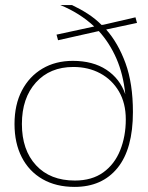

<svg xmlns="http://www.w3.org/2000/svg" viewBox="-20 -724 583 754"><path d="M273 10Q200 10 147 -20.5Q94 -51 65.5 -106.5Q37 -162 37 -237Q37 -313 66 -368.5Q95 -424 146.5 -454.5Q198 -485 266 -485Q345 -485 398 -450Q451 -415 472 -354Q464 -433 437 -494.5Q410 -556 368 -602L208 -566L202 -588L350 -620Q321 -647 287.5 -668Q254 -689 217 -704H263Q295 -689 324.5 -670Q354 -651 379 -626L387 -627L512 -656L518 -634L401 -609L397 -608Q444 -555 473 -475.5Q502 -396 502 -284Q502 -139 441.5 -64.5Q381 10 273 10ZM274 -15Q341 -15 385.5 -47Q430 -79 452 -134Q474 -189 474 -255Q474 -319 447 -365Q420 -411 373.5 -436Q327 -461 268 -461Q176 -461 121 -400Q66 -339 66 -237Q66 -135 121.5 -75Q177 -15 274 -15Z"/></svg>

Font: Prodigy Sans ExtraLight
Style: Regular
Weight: 200
Designer: Wei Huang
Foundry: Wei Huang
Version: Version 1.003; ttfautohint (v1.8.3)